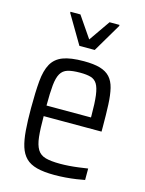

<svg xmlns="http://www.w3.org/2000/svg" viewBox="-111 -784 650 859"><g transform="rotate(15 214.0 -354.0)"><path d="M226 8Q177 8 144.5 -0.5Q112 -9 93 -28Q74 -47 64.5 -77Q55 -107 51.5 -151Q48 -195 48 -254Q48 -329 52.5 -379.5Q57 -430 74 -460.5Q91 -491 126 -504.5Q161 -518 223 -518Q269 -518 298 -509.5Q327 -501 344 -482.5Q361 -464 368.5 -433.5Q376 -403 378 -358.5Q380 -314 380 -256V-234H112Q112 -175 116 -138.5Q120 -102 132.5 -81.5Q145 -61 170 -54Q195 -47 238 -47Q257 -47 278.5 -48.5Q300 -50 322.5 -53Q345 -56 365 -59V-6Q350 -3 326.5 0.5Q303 4 277 6Q251 8 226 8ZM318 -262V-292Q318 -350 313.5 -384.5Q309 -419 298.5 -436Q288 -453 269 -458.5Q250 -464 220 -464Q184 -464 162.5 -457.5Q141 -451 130 -432Q119 -413 115.5 -377.5Q112 -342 112 -283H337ZM185 -579 107 -711V-716H153L220 -618L288 -716H334V-711L256 -579Z"/></g></svg>

Font: Saira Condensed
Style: Regular
Weight: 400
Width: 3
Designer: Hector Gatti with collaboration of the Omnibus-Type team
Foundry: Omnibus-Type
Version: Version 1.101